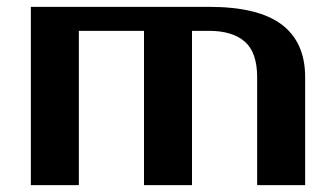

<svg xmlns="http://www.w3.org/2000/svg" viewBox="-20 -540 975 560"><path d="M70 -520H590Q733 -520 801.5 -468.5Q870 -417 870 -315V0H730V-315Q730 -387 694 -418.5Q658 -450 590 -450H540V0H400V-450H210V0H70Z"/></svg>

Font: Prosto One
Style: Regular
Weight: 400
Designer: Pavel Emelyanov and Jovanny lemonad
Foundry: Pavel Emelyanov and Jovanny Lemonad
Version: Version 1.001